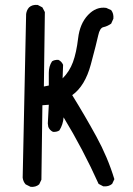

<svg xmlns="http://www.w3.org/2000/svg" viewBox="-20 -764 540 779"><path d="M104 -6 84 -16Q74 -27 72 -43L86 -707Q88 -723 98 -734Q111 -746 133 -744L152 -734L162 -715L158 -413L178 -417Q178 -442 178 -468.5Q178 -495 191 -515Q201 -522 217 -521Q230 -515 236 -501L234 -446Q262 -474 276 -512Q290 -550 297 -609Q304 -668 337 -703Q370 -738 411 -732L431 -723Q442 -709 440 -688L431 -668Q415 -657 400 -654Q385 -651 378.5 -620.5Q372 -590 348.5 -502.5Q325 -415 273 -378Q325 -294 371 -210Q417 -126 444 -37L435 -18Q421 -6 399 -8L380 -18Q349 -87 313 -155.5Q277 -224 238 -288Q236 -259 221 -235Q211 -228 195 -229Q182 -235 176 -249L174 -263L178 -339L152 -337L148 -35L139 -16Q125 -4 104 -6Z"/></svg>

Font: Kosefont JP
Style: Regular
Weight: 400
Designer: Nozomi Seto 瀬戸のぞみ
Version: Version 3.00;June 19, 2020